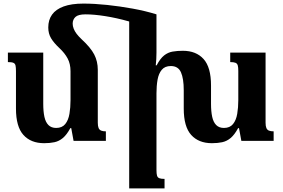

<svg xmlns="http://www.w3.org/2000/svg" viewBox="-20 -785 1575 1070"><path d="M249 -632Q249 -674 270 -703.5Q291 -733 334.5 -749Q378 -765 445 -765Q506 -765 577 -757.5Q648 -750 719.5 -737Q791 -724 852 -705L816 -621Q761 -648 695.5 -666.5Q630 -685 567 -695Q504 -705 457 -705Q416 -705 400.5 -690.5Q385 -676 385 -653Q385 -640 390.5 -625.5Q396 -611 407 -596.5Q418 -582 435 -566Q485 -520 505 -481.5Q525 -443 525 -396V-101Q525 -82 529.5 -71.5Q534 -61 544 -57Q554 -53 570 -53V0H390L377 -71H372Q352 -34 330.5 -16Q309 2 283.5 7.5Q258 13 226 13Q152 13 110.5 -33Q69 -79 69 -180V-388Q69 -409 66.5 -420Q64 -431 54.5 -435Q45 -439 24 -439V-492H221V-207Q221 -164 227.5 -134Q234 -104 250 -88Q266 -72 293 -72Q326 -72 343.5 -93.5Q361 -115 367 -150.5Q373 -186 373 -227V-388Q373 -429 357 -459Q341 -489 311 -517Q280 -546 264.5 -572Q249 -598 249 -632ZM1460 -101Q1460 -82 1464.5 -71.5Q1469 -61 1479 -57Q1489 -53 1505 -53V0H1325L1312 -71H1307Q1287 -34 1265.5 -16Q1244 2 1218.5 7.5Q1193 13 1161 13Q1087 13 1045.5 -33Q1004 -79 1004 -180V-282Q1004 -347 988.5 -382Q973 -417 932 -417Q899 -417 881.5 -396Q864 -375 858 -340.5Q852 -306 852 -265V163Q852 183 855 193.5Q858 204 867.5 208Q877 212 897 212V265H700V-705H852V-492Q852 -473 851 -456Q850 -439 848 -421H853Q873 -459 894.5 -476Q916 -493 942 -497.5Q968 -502 999 -502Q1073 -502 1114.5 -456Q1156 -410 1156 -309V-207Q1156 -164 1162.5 -134Q1169 -104 1185 -88Q1201 -72 1228 -72Q1261 -72 1278.5 -93.5Q1296 -115 1302 -150.5Q1308 -186 1308 -227V-390Q1308 -410 1305 -420.5Q1302 -431 1292.5 -435Q1283 -439 1263 -439V-492H1460Z"/></svg>

Font: Noto Serif Armenian
Style: Bold
Weight: 700
Version: Version 2.007